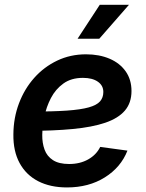

<svg xmlns="http://www.w3.org/2000/svg" viewBox="-20 -781 619 812"><path d="M263.2 11.7Q192.9 11.7 141.6 -14.6Q90.3 -41 63 -91.3Q35.6 -141.6 36.6 -212.9Q37.1 -282.7 60.3 -344Q83.5 -405.3 124.8 -451.7Q166 -498 221.9 -524.7Q277.8 -551.3 343.8 -551.3Q399.9 -551.3 443.4 -532.7Q486.8 -514.2 511.5 -479.2Q536.1 -444.3 536.1 -396Q536.1 -346.2 508.3 -313.5Q480.5 -280.8 425.3 -262Q370.1 -243.2 287.8 -235.4Q205.6 -227.5 96.2 -227.5L110.4 -309.1Q202.6 -309.1 262.2 -313.2Q321.8 -317.4 355.5 -326.9Q389.2 -336.4 403.1 -352.3Q417 -368.2 417 -392.1Q417 -419.4 393.8 -435.5Q370.6 -451.7 330.6 -451.7Q281.2 -451.7 248 -427.7Q214.8 -403.8 195.3 -366.2Q175.8 -328.6 167.5 -287.1Q159.2 -245.6 158.7 -210.4Q158.2 -176.3 168.5 -148.2Q178.7 -120.1 203.9 -103.8Q229 -87.4 272.5 -87.4Q318.4 -87.4 353 -106.9Q387.7 -126.5 403.8 -159.7L519 -144Q491.2 -73.2 423.3 -30.8Q355.5 11.7 263.2 11.7ZM308.1 -617.2 401.9 -760.7H525.4L399.9 -617.2Z"/></svg>

Font: Inter 17pt SemiBold
Style: Italic
Weight: 600
Italic angle: -9.3988°
Version: Version 4.001;git-66647c0bb